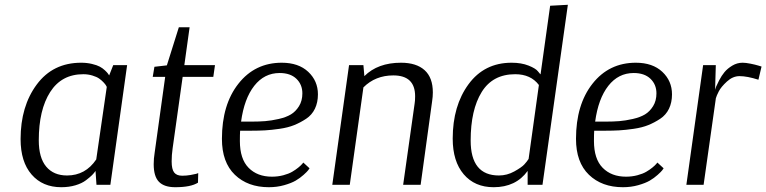

<svg xmlns="http://www.w3.org/2000/svg" viewBox="-20 -772 3201 802"><path d="M511 -500 441 0H383L379 -58Q373 -49 364.5 -40.5Q356 -32 339 -19Q322 -6 295 2Q268 10 236 10Q158 10 112 -43Q66 -96 66 -191Q66 -328 133.5 -419Q201 -510 319 -510Q343 -510 364 -505Q385 -500 397 -493.5Q409 -487 418.5 -478Q428 -469 431 -464.5Q434 -460 436 -457L453 -500ZM260 -39Q337 -39 382 -106L426 -409Q425 -411 422.5 -415.5Q420 -420 412 -428.5Q404 -437 394 -444Q384 -451 366 -456.5Q348 -462 328 -462Q237 -462 189.5 -387.5Q142 -313 142 -186Q142 -113 173 -76Q204 -39 260 -39Z M878 -500 871 -451H743L701 -152Q697 -124 697 -98Q697 -65 707.5 -51.5Q718 -38 741 -38Q759 -38 775.5 -41Q792 -44 800 -46L808 -49L807 -9Q777 10 712 10Q666 10 644 -12.5Q622 -35 622 -86Q622 -110 626 -134L670 -451H618L625 -493L677 -499L727 -658H772L750 -500Z M1247 -93 1273 -69Q1271 -66 1267 -60.5Q1263 -55 1248 -41.5Q1233 -28 1215 -17.5Q1197 -7 1167 1.5Q1137 10 1103 10Q1015 10 961 -42Q907 -94 907 -192Q907 -335 976 -422.5Q1045 -510 1157 -510Q1227 -510 1267.5 -472Q1308 -434 1308 -378Q1308 -344 1295.5 -318Q1283 -292 1259 -276Q1235 -260 1209 -249.5Q1183 -239 1148.5 -234Q1114 -229 1087.5 -227.5Q1061 -226 1028 -226H983Q982 -212 982 -183Q982 -108 1018.5 -71Q1055 -34 1116 -34Q1141 -34 1163.5 -40Q1186 -46 1200.5 -54.5Q1215 -63 1226 -72Q1237 -81 1242 -87ZM1148 -467Q1084 -467 1042 -413.5Q1000 -360 987 -264H1030Q1062 -264 1087.5 -266Q1113 -268 1144 -275Q1175 -282 1195 -294Q1215 -306 1229 -328.5Q1243 -351 1243 -382Q1243 -419 1218 -443Q1193 -467 1148 -467Z M1368 0 1438 -500H1498L1502 -454Q1558 -510 1655 -510Q1719 -510 1753.5 -479Q1788 -448 1788 -386Q1788 -368 1785 -349L1737 0H1664Q1710 -327 1712 -340Q1714 -351 1714 -370Q1714 -457 1623 -457Q1548 -457 1498 -407L1441 0Z M2352 -752 2246 0H2184V-58Q2135 10 2042 10Q1963 10 1917 -44Q1871 -98 1871 -193Q1871 -330 1937 -420Q2003 -510 2117 -510Q2158 -510 2188 -498Q2218 -486 2227 -474L2237 -462H2238L2278 -748ZM2064 -39Q2098 -39 2128.5 -56Q2159 -73 2170 -85Q2181 -97 2188 -108L2231 -417Q2197 -462 2132 -462Q2038 -462 1992 -387.5Q1946 -313 1946 -185Q1946 -39 2064 -39Z M2726 -93 2752 -69Q2750 -66 2746 -60.5Q2742 -55 2727 -41.5Q2712 -28 2694 -17.5Q2676 -7 2646 1.5Q2616 10 2582 10Q2494 10 2440 -42Q2386 -94 2386 -192Q2386 -335 2455 -422.5Q2524 -510 2636 -510Q2706 -510 2746.5 -472Q2787 -434 2787 -378Q2787 -344 2774.5 -318Q2762 -292 2738 -276Q2714 -260 2688 -249.5Q2662 -239 2627.5 -234Q2593 -229 2566.5 -227.5Q2540 -226 2507 -226H2462Q2461 -212 2461 -183Q2461 -108 2497.5 -71Q2534 -34 2595 -34Q2620 -34 2642.5 -40Q2665 -46 2679.5 -54.5Q2694 -63 2705 -72Q2716 -81 2721 -87ZM2627 -467Q2563 -467 2521 -413.5Q2479 -360 2466 -264H2509Q2541 -264 2566.5 -266Q2592 -268 2623 -275Q2654 -282 2674 -294Q2694 -306 2708 -328.5Q2722 -351 2722 -382Q2722 -419 2697 -443Q2672 -467 2627 -467Z M3161 -494 3148 -439Q3101 -454 3069 -454Q3041 -454 3016.5 -431.5Q2992 -409 2982.5 -390.5Q2973 -372 2970 -361V-360L2919 0H2847L2917 -500H2970L2967 -397Q2968 -402 2971 -409.5Q2974 -417 2984 -436.5Q2994 -456 3006.5 -471Q3019 -486 3039 -498Q3059 -510 3082 -510Q3095 -510 3115 -506Q3135 -502 3148 -498Z"/></svg>

Font: ArsenalItalic
Style: Italic
Weight: 400
Italic angle: -9°
Designer: Andrij Shevchenko
Foundry: Stairsfor.com
Version: Version 1.000